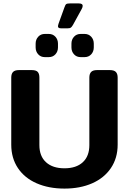

<svg xmlns="http://www.w3.org/2000/svg" viewBox="-20 -1091 756 1126"><path d="M320 -937Q320 -942 324 -954L358 -1048Q363 -1063 368.5 -1067Q374 -1071 392 -1071H441Q465 -1071 465 -1057Q465 -1049 459 -1038L408 -945Q401 -933 395.5 -929Q390 -925 378 -925H337Q320 -925 320 -937ZM189 -813V-835Q189 -859 204 -875.5Q219 -892 243 -892H266Q290 -892 305 -875.5Q320 -859 320 -835V-813Q320 -789 305 -772.5Q290 -756 266 -756H243Q219 -756 204 -772.5Q189 -789 189 -813ZM399 -813V-835Q399 -859 414 -875.5Q429 -892 453 -892H476Q500 -892 515 -875.5Q530 -859 530 -835V-813Q530 -789 515 -772.5Q500 -756 476 -756H453Q429 -756 414 -772.5Q399 -789 399 -813ZM46 -243V-636Q46 -658 56.5 -669Q67 -680 91 -680H166Q191 -680 201 -669.5Q211 -659 211 -636V-240Q211 -175 250 -139.5Q289 -104 358 -104Q427 -104 465.5 -139.5Q504 -175 504 -240V-636Q504 -658 514.5 -669Q525 -680 549 -680H624Q649 -680 659.5 -669Q670 -658 670 -636V-243Q670 -164 630.5 -105.5Q591 -47 520.5 -16Q450 15 358 15Q266 15 195 -16Q124 -47 85 -105.5Q46 -164 46 -243Z"/></svg>

Font: Mitr Medium
Style: Regular
Weight: 500
Designer: Thanarat Vachiruckul
Foundry: Cadson Demak
Version: Version 1.003